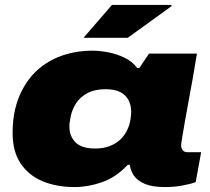

<svg xmlns="http://www.w3.org/2000/svg" viewBox="-20 -745 848 777"><path d="M282 12Q209 12 152.5 -11.5Q96 -35 63.5 -83.5Q31 -132 31 -207Q31 -259 41 -302Q51 -345 69 -379Q98 -435 142 -470.5Q186 -506 240 -523Q294 -540 351 -540Q382 -540 417 -533.5Q452 -527 484 -511.5Q516 -496 535 -470H544L583 -528H777L759 -422Q758 -418 753.5 -392Q749 -366 742 -329Q735 -292 728.5 -254.5Q722 -217 717.5 -190Q713 -163 713 -157Q713 -145 719.5 -137Q726 -129 739 -129H794L772 -8Q754 -1 720 5.5Q686 12 649 12Q597 12 567 -0.5Q537 -13 522 -34Q515 -44 511 -55Q507 -66 505 -78H497Q449 -27 392.5 -7.5Q336 12 282 12ZM365 -144Q398 -144 423 -153.5Q448 -163 465.5 -179Q483 -195 493.5 -216Q504 -237 508 -261Q509 -269 509.5 -274Q510 -279 510.5 -283.5Q511 -288 511 -292Q511 -318 500.5 -339Q490 -360 467.5 -372Q445 -384 407 -384Q364 -384 334.5 -368.5Q305 -353 288.5 -328Q272 -303 266 -273Q264 -260 262.5 -252.5Q261 -245 261 -240Q261 -235 261 -231Q261 -194 285.5 -169Q310 -144 365 -144ZM318 -592 433 -725H674V-720L497 -592Z"/></svg>

Font: Archivo Expanded Black
Style: Italic
Weight: 900
Width: 7
Italic angle: -10°
Designer: Hector Gatti
Foundry: Omnibus-Type
Version: Version 2.001